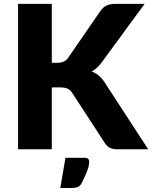

<svg xmlns="http://www.w3.org/2000/svg" viewBox="-20 -748 762 962"><path d="M70.5 0ZM239.5 -433.5H266.5Q304 -433.5 320.5 -457L484.5 -695Q499 -714 515.8 -721.2Q532.5 -728.5 557.5 -728.5H704.5L488.5 -434Q465.5 -403.5 439 -390Q458 -383 473.5 -370.5Q489 -358 502.5 -338L722.5 0H571.5Q557 0 546.8 -2Q536.5 -4 529 -8Q521.5 -12 516 -17.8Q510.5 -23.5 505.5 -31L340.5 -284.5Q331.5 -298.5 317.8 -304.2Q304 -310 280.5 -310H239.5V0H70.5V-728.5H239.5ZM403 42.5Q411 42.5 416 44.5Q421 46.5 423.2 49.8Q425.5 53 426.2 56.5Q427 60 427 63Q427 67.5 426 75Q425 82.5 421.2 95Q417.5 107.5 410 125.2Q402.5 143 390 168Q381.5 184.5 369 189.2Q356.5 194 337 194H282L308 42.5Z"/></svg>

Font: Lato Black
Style: Regular
Weight: 900
Designer: Lukasz Dziedzic
Foundry: tyPoland Lukasz Dziedzic
Version: Version 2.007; 2014-02-27